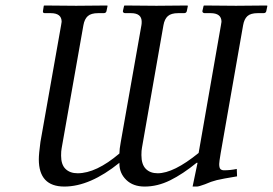

<svg xmlns="http://www.w3.org/2000/svg" viewBox="-20 -666 992 698"><path d="M283.2 -574.2 204.1 -127Q202.1 -117.2 202.1 -100.1Q202.1 -67.4 218.3 -51.8Q234.4 -36.1 262.2 -36.1Q329.6 -36.1 414.1 -107.9Q414.1 -123.5 418.9 -148.9L494.1 -574.2Q495.1 -579.1 495.1 -586.9Q495.1 -618.2 456.1 -618.2H435.1Q431.2 -618.2 428.7 -620.4Q426.3 -622.6 426.8 -626L431.2 -645L433.1 -646Q505.9 -645 548.8 -645L660.2 -646L663.1 -645L659.2 -626Q657.7 -618.2 648.9 -618.2H627.9Q602.1 -618.2 590.1 -607.4Q578.1 -596.7 574.2 -574.2L496.1 -128.9Q494.1 -119.1 494.1 -102.1Q494.1 -68.4 510 -52.2Q525.9 -36.1 553.2 -36.1Q611.3 -36.1 702.1 -109.9L783.2 -574.2Q785.2 -584 785.2 -586.9Q785.2 -618.2 745.1 -618.2H724.1Q720.2 -618.2 717.8 -620.4Q715.3 -622.6 715.8 -626L720.2 -645L722.2 -646Q795.9 -645 837.9 -645L949.2 -646L952.1 -645L948.2 -626Q946.8 -618.2 938 -618.2H917Q891.1 -618.2 879.4 -607.4Q867.7 -596.7 863.8 -574.2L782.2 -108.9Q776.9 -77.6 776.9 -69.8Q776.9 -55.7 781.5 -51.3Q786.1 -46.9 794.9 -46.9Q816.9 -46.9 840.8 -51.8L841.8 -24.9Q788.1 -16.1 768.1 -11.2Q748 -6.3 725.1 3.9Q702.6 12.2 695.8 12.2H680.2L698.2 -74.2H694.8Q644.5 -33.2 598.6 -10.5Q552.7 12.2 505.9 12.2Q463.9 12.2 439 -12Q414.1 -36.1 414.1 -70.8V-74.2Q307.1 12.2 213.9 12.2Q121.1 12.2 121.1 -86.9Q121.1 -106 127 -149.9L202.1 -574.2Q204.1 -584 204.1 -586.9Q204.1 -618.2 164.1 -618.2H143.1Q134.8 -618.2 136.2 -626L139.2 -645L141.1 -646Q214.8 -645 256.8 -645L369.1 -646L371.1 -645L367.2 -626Q365.7 -618.2 356.9 -618.2H336.9Q311 -618.2 299.1 -607.4Q287.1 -596.7 283.2 -574.2Z"/></svg>

Font: Linux Libertine G
Style: Italic
Weight: 400
Italic angle: -12°
Designer: Philipp H. Poll
Foundry: Philipp H. Poll
Version: Version 5.1.3